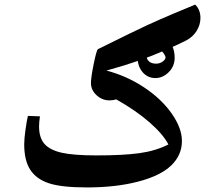

<svg xmlns="http://www.w3.org/2000/svg" viewBox="-20 -800 897 840"><path d="M359.9 20Q249 20 193.8 1.7Q138.7 -16.6 112.3 -57.4Q85.9 -98.1 85.9 -168.9Q85.9 -192.9 91.6 -233.2Q97.2 -273.4 102.1 -293L154.8 -291Q150.9 -265.1 150.9 -247.1Q150.9 -197.3 174.6 -170.4Q198.2 -143.6 250 -131.8Q301.8 -120.1 402.8 -120.1Q519.5 -120.1 590.1 -129.9Q660.6 -139.6 716.8 -168Q693.8 -212.4 634.8 -264.2Q575.7 -315.9 488.8 -365.2Q473.6 -360.8 459 -360.8Q427.2 -360.8 402.6 -383.3Q377.9 -405.8 377.9 -437Q377.9 -460.9 390.1 -521Q402.3 -581.1 408.7 -585Q576.2 -668 625.2 -690.4Q674.3 -712.9 736.3 -739.3Q798.3 -765.6 834 -779.8Q856.9 -757.8 856.9 -721.2Q856.9 -691.9 840.6 -665.3Q824.2 -638.7 795.4 -623.5Q766.6 -608.4 706.5 -582Q646.5 -555.7 587.4 -534.9Q528.3 -514.2 445.8 -491.2Q533.7 -468.3 609.6 -418.2Q685.5 -368.2 730.7 -304Q775.9 -239.7 775.9 -183.1Q775.9 -121.1 728.8 -75.9Q681.6 -30.8 584.2 -5.4Q486.8 20 359.9 20ZM660.2 -458.5Q626 -458.5 604 -484.1Q582 -509.8 582 -548.3Q582 -578.6 593.8 -601.6Q605.5 -624.5 624.3 -637.5Q643.1 -650.4 662.1 -650.4Q681.6 -650.4 700.9 -637.5Q720.2 -624.5 732.2 -601.6Q744.1 -578.6 744.1 -547.4Q744.1 -509.8 718 -484.1Q691.9 -458.5 660.2 -458.5ZM704.1 -548.3Q704.1 -554.7 697.5 -564.7Q690.9 -574.7 680.4 -581.5Q669.9 -588.4 655.3 -588.4Q642.6 -588.4 631.8 -578.6Q621.1 -568.8 621.1 -556.2Q621.1 -541 632.1 -531.2Q643.1 -521.5 663.1 -521.5Q678.7 -521.5 691.4 -530.5Q704.1 -539.6 704.1 -548.3Z"/></svg>

Font: Sahl Naskh
Style: Bold
Weight: 700
Designer: Pascal Zoghbi
Version: Version 1.001